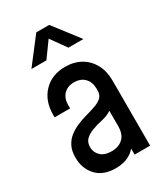

<svg xmlns="http://www.w3.org/2000/svg" viewBox="-195 -867 840 966"><g transform="rotate(-30 225.0 -384.0)"><path d="M185.5 12.5Q113.5 12.5 74.2 -29.2Q35 -71 35 -135.5Q35 -174 48.2 -200.2Q61.5 -226.5 82.8 -243.2Q104 -260 128.5 -271Q157.5 -284 187.8 -292.2Q218 -300.5 243.5 -309.2Q269 -318 284.8 -332.2Q300.5 -346.5 300.5 -371.5V-383.5Q300.5 -421.5 278.2 -444.5Q256 -467.5 217.5 -467.5Q179.5 -467.5 157.5 -444.5Q135.5 -421.5 135.5 -383.5V-363.5H45.5V-378.5Q45.5 -459 92.8 -508.2Q140 -557.5 217.5 -557.5Q269.5 -557.5 308.2 -535.2Q347 -513 368.8 -472.5Q390.5 -432 390.5 -378.5V0H300.5V-78.5L316 -58.5Q298.5 -24.5 265.2 -6Q232 12.5 185.5 12.5ZM209.5 -72Q250.5 -72 275.5 -95.2Q300.5 -118.5 300.5 -165V-254.5Q276 -238 244.8 -231.5Q213.5 -225 184 -214Q157.5 -204 141.2 -188Q125 -172 125 -144Q125 -113.5 146.8 -92.8Q168.5 -72 209.5 -72ZM66 -632.5 179.5 -780H254.5L368 -632.5H281L217.5 -721.5L153 -632.5Z"/></g></svg>

Font: Mohave Medium
Style: Regular
Weight: 500
Designer: Gumpita Rahayu
Foundry: Tokotype
Version: Version 2.003